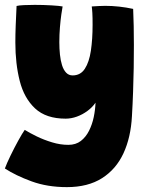

<svg xmlns="http://www.w3.org/2000/svg" viewBox="-44 -505 604 788"><path d="M230.5 263Q150 263 85.2 239.2Q20.5 215.5 -24 186.5Q-16.5 166 -1 134Q14.5 102 31 72Q47.5 42 57.5 28Q77.5 40.5 106.8 54.8Q136 69 169.8 79.2Q203.5 89.5 236.5 89.5Q267 89.5 287.8 73.5Q308.5 57.5 321.5 31.5Q334.5 5.5 340.8 -24.8Q347 -55 348 -83.5Q335 -64.5 315 -49.8Q295 -35 271.8 -26.5Q248.5 -18 225.5 -18Q145 -18 100 -60Q55 -102 37 -172.8Q19 -243.5 19 -330.5Q19 -364.5 20.5 -402Q22 -439.5 24 -480.5Q34 -483 54.2 -484Q74.5 -485 98.5 -485Q133.5 -485 167.2 -483Q201 -481 213 -478.5Q211 -469 207.8 -446.2Q204.5 -423.5 202 -393.2Q199.5 -363 199.5 -331.5Q199.5 -305.5 202 -281.2Q204.5 -257 210.5 -237.8Q216.5 -218.5 227.2 -207Q238 -195.5 254 -195.5Q286.5 -195.5 304.2 -222.8Q322 -250 329 -297Q336 -344 336 -403Q336 -418.5 335.8 -430.5Q335.5 -442.5 335 -451.8Q334.5 -461 333.8 -467.5Q333 -474 332.5 -478.5Q347 -479.5 360.8 -480.2Q374.5 -481 388 -481Q444.5 -481 502.5 -468.5Q505.5 -402.5 505.5 -320Q505.5 -275.5 504.8 -227.2Q504 -179 502.2 -129Q500.5 -79 497.5 -28Q493 58.5 462.8 124Q432.5 189.5 374.8 226.2Q317 263 230.5 263Z"/></svg>

Font: Grandstander Thin Black
Style: Regular
Weight: 900
Version: Version 1.200